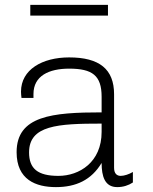

<svg xmlns="http://www.w3.org/2000/svg" viewBox="-20 -756 625 786"><path d="M104 -692H422V-736H104V-692ZM447 -69V-370C447 -473 387 -521 263 -521C153 -521 66 -471 66 -381C66 -372 67 -363 68 -355H117V-371C117 -446 181 -475 263 -475C358 -475 396 -447 396 -360V-296C194 -296 48 -282 48 -133C48 -20 127 10 209 10C291 10 354 -19 396 -89C396 -34 409 10 460 10C484 10 506 3 524 -9V-52C509 -43 489 -36 474 -36C459 -36 447 -45 447 -69ZM396 -250V-216C396 -92 305 -36 219 -36C134 -36 99 -66 99 -132C99 -243 216 -250 396 -250Z"/></svg>

Font: ChivoLight
Style: Regular
Weight: 300
Designer: Hector Gatti
Foundry: Omnibus-Type
Version: Version 1.004;PS 001.004;hotconv 1.0.88;makeotf.lib2.5.64775